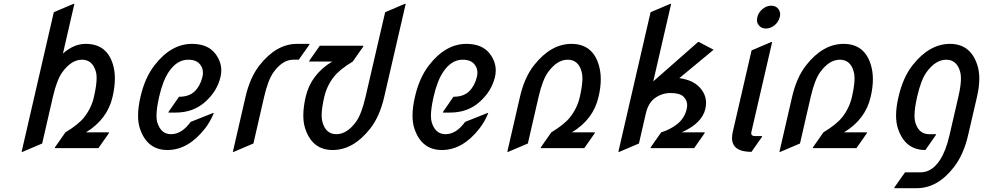

<svg xmlns="http://www.w3.org/2000/svg" viewBox="-20 -777 5170 1007"><path d="M93.3 19.5 262.2 -712.9 365.2 -756.8H370.1L310.1 -496.1Q366.7 -546.9 429.7 -546.9Q542.5 -546.9 573.7 -434.1Q582.5 -402.3 582.5 -365.2Q582.5 -320.8 570.3 -268.6Q543 -151.4 431.2 -83H551.8L550.8 -78.1L496.1 0H267.6L268.6 -4.9L323.2 -83Q392.6 -124.5 422.4 -163.1Q459.5 -210.9 472.7 -268.6Q486.8 -330.1 486.8 -368.2Q486.8 -386.7 483.4 -399.4Q465.8 -463.9 409.7 -463.9Q355 -463.9 307.6 -399.4Q278.3 -359.4 257.3 -268.6L201.2 -24.4L98.1 19.5Z M1101.6 -184.1Q1082 -137.2 1055.2 -103Q967.3 9.8 857.9 9.8Q751.5 9.8 713.9 -103Q704.1 -132.3 704.1 -170.4Q704.1 -215.3 716.8 -268.6Q739.3 -368.2 790 -434.1Q877 -546.9 986.8 -546.9Q1070.3 -546.9 1109.9 -494.6Q1140.6 -454.1 1140.6 -407.7Q1140.6 -390.1 1136.2 -372.1Q1118.2 -297.4 1055.2 -241.7Q992.7 -186.5 900.9 -186.5H863.3L864.7 -191.4L918.9 -269.5Q971.7 -269.5 1001 -297.9Q1029.8 -325.7 1041.5 -373Q1044.4 -384.8 1044.4 -395.5Q1044.4 -419.4 1031.2 -436.5Q1011.7 -463.9 967.3 -463.9Q907.7 -463.9 864.7 -399.4Q833.5 -352.5 814.5 -268.6Q800.8 -208 800.8 -170.4Q800.8 -151.4 804.2 -137.7Q822.8 -73.2 877.4 -73.2Q933.1 -73.2 980 -137.7L1096.7 -184.1Z M1201.2 19.5 1267.6 -268.6Q1291 -370.6 1340.8 -434.1Q1429.2 -546.9 1537.6 -546.9H1603.5L1602.1 -542L1546.9 -463.9H1518.1Q1462.9 -463.9 1415.5 -399.4Q1386.2 -359.4 1365.2 -268.6L1309.1 -24.4L1206.1 19.5Z M2107.9 -756.8 1995.1 -268.6Q1971.7 -166.5 1921.9 -103Q1833.5 9.8 1724.6 9.8Q1617.7 9.8 1580.6 -103Q1570.8 -132.8 1570.8 -171.4Q1570.8 -214.4 1583 -268.6Q1610.4 -386.7 1722.2 -454.1H1601.6L1602.5 -459L1657.2 -537.1H1885.7L1884.8 -532.2L1830.1 -454.1Q1761.7 -413.1 1731 -374Q1694.3 -327.1 1680.7 -268.6Q1667 -209.5 1667 -171.9Q1667 -151.9 1670.9 -137.7Q1688.5 -73.2 1744.1 -73.2Q1799.8 -73.2 1847.2 -138.2Q1876 -177.7 1897 -268.6L2000 -712.9L2103 -756.8Z M2541 -184.1Q2521.5 -137.2 2494.6 -103Q2406.7 9.8 2297.4 9.8Q2190.9 9.8 2153.3 -103Q2143.6 -132.3 2143.6 -170.4Q2143.6 -215.3 2156.2 -268.6Q2178.7 -368.2 2229.5 -434.1Q2316.4 -546.9 2426.3 -546.9Q2509.8 -546.9 2549.3 -494.6Q2580.1 -454.1 2580.1 -407.7Q2580.1 -390.1 2575.7 -372.1Q2557.6 -297.4 2494.6 -241.7Q2432.1 -186.5 2340.3 -186.5H2302.7L2304.2 -191.4L2358.4 -269.5Q2411.1 -269.5 2440.4 -297.9Q2469.2 -325.7 2481 -373Q2483.9 -384.8 2483.9 -395.5Q2483.9 -419.4 2470.7 -436.5Q2451.2 -463.9 2406.7 -463.9Q2347.2 -463.9 2304.2 -399.4Q2272.9 -352.5 2253.9 -268.6Q2240.2 -208 2240.2 -170.4Q2240.2 -151.4 2243.7 -137.7Q2262.2 -73.2 2316.9 -73.2Q2372.6 -73.2 2419.4 -137.7L2536.1 -184.1Z M2979.5 -83Q2979.5 -83 3100.1 -83L3099.1 -78.1L3044.4 0H2815.9L2816.9 -4.9L2871.6 -83Q2940.4 -124.5 2970.7 -163.1Q3007.8 -210.9 3021 -268.6Q3034.7 -328.6 3034.7 -366.2Q3034.7 -386.2 3030.8 -399.4Q3014.2 -463.9 2957.5 -463.9Q2902.3 -463.9 2855 -399.4Q2825.7 -359.4 2804.7 -268.6L2748.5 -24.4L2645.5 19.5H2640.6L2707 -268.6Q2730.5 -370.6 2780.3 -434.1Q2868.7 -546.9 2977.1 -546.9Q3088.4 -546.9 3121.1 -434.1Q3130.9 -400.4 3130.9 -361.3Q3130.9 -317.9 3119.1 -268.6Q3091.8 -150.4 2979.5 -83Z M3223.1 19.5 3392.1 -712.9 3495.1 -756.8H3500L3406.2 -350.1L3641.1 -556.6H3646L3722.7 -516.1L3543 -367.2Q3610.8 -357.9 3646.5 -321.8Q3683.1 -284.7 3683.1 -237.3Q3683.1 -221.7 3679.2 -205.1Q3661.6 -130.4 3555.7 -83H3676.3L3675.3 -78.1L3620.6 0H3392.1L3393.1 -4.9L3447.8 -83Q3491.2 -95.7 3528.3 -123.5Q3570.3 -155.3 3581.5 -205.1Q3584 -215.8 3584 -225.1Q3584 -251 3565.4 -269.5Q3545.9 -289.1 3497.1 -289.1Q3452.6 -289.1 3416.5 -263.7Q3379.9 -237.8 3367.2 -181.6L3331.1 -24.4L3228 19.5Z M3952.1 -687Q3958 -711.9 3979 -729.5Q4000 -747.1 4024.9 -747.1Q4049.8 -747.1 4062.5 -729.5Q4071.8 -716.8 4071.8 -701.7Q4071.8 -695.8 4069.8 -687Q4062.5 -661.1 4043 -645Q4021.5 -627.4 3996.6 -627.4Q3972.2 -627.4 3959 -645.5Q3950.2 -657.2 3950.2 -671.4Q3950.2 -678.2 3952.1 -687ZM3921.4 19.5Q3819.3 19.5 3819.3 -53.7Q3819.3 -67.9 3823.2 -85L3921.9 -512.7L4024.9 -556.6H4029.8L3920.9 -85Q3916 -63.5 3939.5 -63.5H3977.1L3976.1 -58.6Z M4406.7 -83Q4406.7 -83 4527.3 -83L4526.4 -78.1L4471.7 0H4243.2L4244.1 -4.9L4298.8 -83Q4367.7 -124.5 4397.9 -163.1Q4435.1 -210.9 4448.2 -268.6Q4461.9 -328.6 4461.9 -366.2Q4461.9 -386.2 4458 -399.4Q4441.4 -463.9 4384.8 -463.9Q4329.6 -463.9 4282.2 -399.4Q4252.9 -359.4 4231.9 -268.6L4175.8 -24.4L4072.8 19.5H4067.9L4134.3 -268.6Q4157.7 -370.6 4207.5 -434.1Q4295.9 -546.9 4404.3 -546.9Q4515.6 -546.9 4548.3 -434.1Q4558.1 -400.4 4558.1 -361.3Q4558.1 -317.9 4546.4 -268.6Q4519 -150.4 4406.7 -83Z M4833.5 9.8Q4726.6 9.8 4689.5 -103Q4679.7 -132.8 4679.7 -170.9Q4679.7 -215.3 4692.4 -268.6Q4715.8 -370.6 4765.6 -434.1Q4854 -546.9 4962.4 -546.9Q5070.8 -546.9 5106.4 -434.1Q5116.2 -403.3 5116.2 -364.7Q5116.2 -321.3 5104 -268.6L5057.6 -68.4Q5034.7 31.7 4984.9 97.2Q4898.9 210 4788.1 210H4670.4L4671.4 205.1L4726.6 127H4807.1Q4867.7 127 4909.7 62.5Q4941.4 13.7 4960 -68.4L5006.3 -268.6Q5020 -327.6 5020 -365.2Q5020 -385.3 5016.1 -399.4Q4998.5 -463.9 4942.9 -463.9Q4887.2 -463.9 4839.8 -398.9Q4810.5 -358.9 4790 -268.6Q4776.4 -208.5 4776.4 -170.4Q4776.4 -151.9 4779.8 -137.7Q4797.4 -73.7 4852.1 -73.2H4889.6L4888.2 -68.4Z"/></svg>

Font: Nova Script
Style: Regular
Weight: 400
Italic angle: -13°
Version: Version 2.001